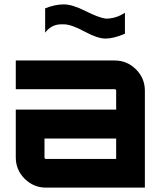

<svg xmlns="http://www.w3.org/2000/svg" viewBox="-20 -856 765 876"><path d="M503 -580Q560 -580 600.5 -539.5Q641 -499 641 -442V0H190Q133 0 92.5 -40.5Q52 -81 52 -138V-356H510V-442Q510 -449 503 -449H52V-580ZM510 -131V-224H183V-138Q183 -131 190 -131ZM463 -771Q510 -771 550 -798V-702Q498 -680 461 -680Q425 -680 365 -712.5Q305 -745 271 -745H259Q215 -745 186 -707V-818Q231 -836 271 -836Q310 -836 370.5 -805.5Q431 -775 463 -771Z"/></svg>

Font: Orbitron
Style: Bold
Weight: 700
Designer: Matt McInerney
Foundry: Matt McInerney
Version: Version 001.001